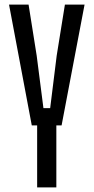

<svg xmlns="http://www.w3.org/2000/svg" viewBox="-20 -820 410 840"><path d="M142.5 0V-271.5H119L19.5 -800H105L140.5 -576.5L170 -347H199.5L228 -576.5L264 -800H350L249.5 -271.5H226.5V0Z"/></svg>

Font: Big Shoulders
Style: Regular
Weight: 400
Designer: Patric King
Foundry: XO Type Co
Version: Version 2.002